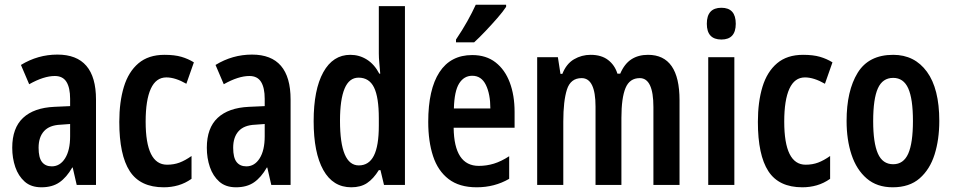

<svg xmlns="http://www.w3.org/2000/svg" viewBox="-20 -837 4050 816"><path d="M224 -605Q388 -605 388 -414V-51H306L289 -125H287Q263 -83 232.5 -62Q202 -41 156 -41Q112 -41 85 -65Q58 -89 45 -127Q32 -165 32 -209Q32 -293 78 -336Q124 -379 211 -383L278 -386V-417Q278 -464 262.5 -489Q247 -514 213 -514Q166 -514 104 -479L69 -561Q141 -605 224 -605ZM237 -307Q190 -305 167 -279.5Q144 -254 144 -209Q144 -167 158.5 -148.5Q173 -130 200 -130Q235 -130 256.5 -164Q278 -198 278 -258V-310Z M676 -41Q576 -41 531.5 -109.5Q487 -178 487 -319Q487 -404 506.5 -468Q526 -532 568.5 -568Q611 -604 679 -604Q722 -604 751 -595.5Q780 -587 804 -572L772 -481Q725 -508 687 -508Q643 -508 621 -460Q599 -412 599 -320Q599 -137 690 -137Q719 -137 743 -146Q767 -155 794 -174V-77Q767 -58 737.5 -49.5Q708 -41 676 -41Z M1051 -605Q1215 -605 1215 -414V-51H1133L1116 -125H1114Q1090 -83 1059.5 -62Q1029 -41 983 -41Q939 -41 912 -65Q885 -89 872 -127Q859 -165 859 -209Q859 -293 905 -336Q951 -379 1038 -383L1105 -386V-417Q1105 -464 1089.5 -489Q1074 -514 1040 -514Q993 -514 931 -479L896 -561Q968 -605 1051 -605ZM1064 -307Q1017 -305 994 -279.5Q971 -254 971 -209Q971 -167 985.5 -148.5Q1000 -130 1027 -130Q1062 -130 1083.5 -164Q1105 -198 1105 -258V-310Z M1473 -41Q1395 -41 1354 -114.5Q1313 -188 1313 -322Q1313 -456 1354 -530Q1395 -604 1469 -604Q1507 -604 1539 -584Q1571 -564 1592 -524H1596Q1594 -551 1592 -571Q1590 -591 1590 -610V-811H1701V-51H1612L1597 -114H1590Q1567 -77 1540 -59Q1513 -41 1473 -41ZM1505 -134Q1548 -134 1569 -175.5Q1590 -217 1590 -303V-334Q1590 -424 1569.5 -465.5Q1549 -507 1504 -507Q1464 -507 1444.5 -460.5Q1425 -414 1425 -324Q1425 -134 1505 -134Z M1987 -603Q2046 -603 2086 -572Q2126 -541 2146.5 -486.5Q2167 -432 2167 -361V-294H1908Q1910 -132 2015 -132Q2048 -132 2079 -141.5Q2110 -151 2144 -173V-77Q2113 -59 2078.5 -50Q2044 -41 2006 -41Q1932 -41 1886.5 -76Q1841 -111 1820.5 -173.5Q1800 -236 1800 -319Q1800 -457 1847.5 -530Q1895 -603 1987 -603ZM1987 -515Q1952 -515 1931.5 -482.5Q1911 -450 1909 -376H2064Q2064 -437 2045 -476Q2026 -515 1987 -515ZM2131 -808Q2118 -788 2094 -760.5Q2070 -733 2043.5 -705Q2017 -677 1995 -657H1918V-669Q1945 -709 1966 -746.5Q1987 -784 2002 -817H2131Z M2734 -604Q2868 -604 2868 -411V-51H2757V-382Q2757 -505 2699 -505Q2656 -505 2638.5 -463Q2621 -421 2621 -336V-51H2511V-384Q2511 -505 2452 -505Q2405 -505 2389.5 -456.5Q2374 -408 2374 -320V-51H2263V-594H2351L2362 -523H2370Q2387 -566 2419.5 -585Q2452 -604 2490 -604Q2536 -604 2564.5 -582Q2593 -560 2604 -524H2616Q2634 -566 2663.5 -585Q2693 -604 2734 -604Z M3046 -804Q3107 -804 3107 -736Q3107 -669 3046 -669Q2984 -669 2984 -736Q2984 -804 3046 -804ZM3101 -594V-51H2990V-594Z M3390 -41Q3290 -41 3245.5 -109.5Q3201 -178 3201 -319Q3201 -404 3220.5 -468Q3240 -532 3282.5 -568Q3325 -604 3393 -604Q3436 -604 3465 -595.5Q3494 -587 3518 -572L3486 -481Q3439 -508 3401 -508Q3357 -508 3335 -460Q3313 -412 3313 -320Q3313 -137 3404 -137Q3433 -137 3457 -146Q3481 -155 3508 -174V-77Q3481 -58 3451.5 -49.5Q3422 -41 3390 -41Z M3972 -323Q3972 -244 3952 -180.5Q3932 -117 3888.5 -79Q3845 -41 3774 -41Q3707 -41 3663.5 -78.5Q3620 -116 3599 -179.5Q3578 -243 3578 -323Q3578 -451 3625 -527.5Q3672 -604 3776 -604Q3867 -604 3919.5 -532Q3972 -460 3972 -323ZM3691 -322Q3691 -230 3711 -184.5Q3731 -139 3776 -139Q3820 -139 3840 -184Q3860 -229 3860 -323Q3860 -417 3840 -461.5Q3820 -506 3776 -506Q3731 -506 3711 -461.5Q3691 -417 3691 -322Z"/></svg>

Font: Noto Sans Tamil UI ExtraCondensed SemiBold
Style: Regular
Weight: 600
Width: 2
Designer: Jelle Bosma - Monotype Design Team
Foundry: Monotype Imaging Inc.
Version: Version 2.004; ttfautohint (v1.8.4.7-5d5b)